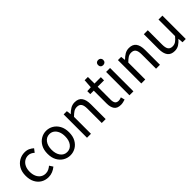

<svg xmlns="http://www.w3.org/2000/svg" viewBox="220 -1959 3156 3156"><g transform="rotate(-45 1797.5 -381.0)"><path d="M306 13Q234 13 176.5 -20.5Q119 -54 85.5 -117.5Q52 -181 52 -271Q52 -362 88 -425.5Q124 -489 183.5 -523Q243 -557 313 -557Q366 -557 404.5 -538Q443 -519 471 -493L425 -433Q402 -454 375.5 -467Q349 -480 317 -480Q268 -480 229 -454Q190 -428 168 -381Q146 -334 146 -271Q146 -209 167 -162Q188 -115 226 -89Q264 -63 314 -63Q352 -63 384.5 -79Q417 -95 442 -117L482 -55Q445 -24 400 -5.5Q355 13 306 13Z M813 13Q747 13 689.5 -20.5Q632 -54 597 -117.5Q562 -181 562 -271Q562 -362 597 -425.5Q632 -489 689.5 -523Q747 -557 813 -557Q880 -557 937 -523Q994 -489 1029 -425.5Q1064 -362 1064 -271Q1064 -181 1029 -117.5Q994 -54 937 -20.5Q880 13 813 13ZM813 -63Q884 -63 927.5 -120Q971 -177 971 -271Q971 -334 951 -381Q931 -428 895.5 -454Q860 -480 813 -480Q743 -480 699.5 -422.5Q656 -365 656 -271Q656 -177 699.5 -120Q743 -63 813 -63Z M1208 0V-543H1283L1292 -464H1294Q1332 -503 1376.5 -530Q1421 -557 1476 -557Q1562 -557 1602 -502.5Q1642 -448 1642 -344V0H1551V-332Q1551 -409 1526.5 -443Q1502 -477 1448 -477Q1406 -477 1373.5 -456Q1341 -435 1300 -394V0Z M1988 13Q1902 13 1868 -36.5Q1834 -86 1834 -168V-469H1753V-538L1839 -543L1849 -696H1925V-543H2073V-469H1925V-165Q1925 -116 1943.5 -88.5Q1962 -61 2009 -61Q2024 -61 2041 -65.5Q2058 -70 2071 -76L2089 -7Q2066 0 2040 6.5Q2014 13 1988 13Z M2195 0V-543H2287V0ZM2241 -655Q2214 -655 2197.5 -671.5Q2181 -688 2181 -716Q2181 -742 2197.5 -758.5Q2214 -775 2241 -775Q2268 -775 2285 -758.5Q2302 -742 2302 -716Q2302 -688 2285 -671.5Q2268 -655 2241 -655Z M2470 0V-543H2545L2554 -464H2556Q2594 -503 2638.5 -530Q2683 -557 2738 -557Q2824 -557 2864 -502.5Q2904 -448 2904 -344V0H2813V-332Q2813 -409 2788.5 -443Q2764 -477 2710 -477Q2668 -477 2635.5 -456Q2603 -435 2562 -394V0Z M3239 13Q3153 13 3112.5 -41Q3072 -95 3072 -199V-543H3164V-210Q3164 -134 3188 -100Q3212 -66 3266 -66Q3308 -66 3341 -88Q3374 -110 3413 -158V-543H3504V0H3428L3421 -85H3418Q3380 -41 3337.5 -14Q3295 13 3239 13Z"/></g></svg>

Font: Chocolate Classical Sans
Style: Regular
Weight: 400
Designer: 田海東、宇文滿月
Foundry: Moonlit Owen
Version: Version 1.001